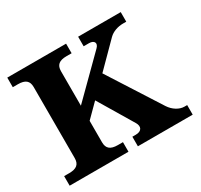

<svg xmlns="http://www.w3.org/2000/svg" viewBox="-147 -888 1125 1077"><g transform="rotate(-30 416.0 -350.0)"><path d="M294 -120V-259L378 -343L512 -119C531 -88 519 -62 479 -62H457V0H812V-62H794C762 -62 726 -84 704 -118L489 -454L638 -604C660 -626 695 -638 729 -638H750V-700H474V-638H509C542 -638 555 -615 530 -591L294 -357V-580C294 -620 315 -638 363 -638H396V-700H15V-638H48C96 -638 117 -620 117 -580V-120C117 -80 96 -62 48 -62H15V0H396V-62H363C315 -62 294 -80 294 -120Z"/></g></svg>

Font: LT Superior Serif ExtraBold
Style: Regular
Weight: 800
Designer: Daniel Lyons
Foundry: LyonsType
Version: Version 2.120;FEAKit 1.0